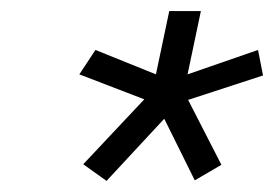

<svg xmlns="http://www.w3.org/2000/svg" viewBox="-20 -719 494 346"><path d="M130 -423 240 -540 123 -585 152 -629 261 -585 285 -699H342L318 -585L445 -629L454 -583L319 -539L379 -422L331 -394L276 -505L172 -393Z"/></svg>

Font: Prompt Light
Style: Italic
Weight: 300
Italic angle: -12°
Designer: Katatrad Team
Foundry: CadsonDemak
Version: Version 1.000